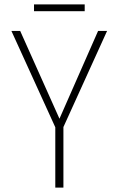

<svg xmlns="http://www.w3.org/2000/svg" viewBox="-20 -855 540 875"><path d="M135 -804H366V-835H135ZM232 0H269V-276L468 -714H427L251 -314L72 -714H32L232 -275Z"/></svg>

Font: Noto Sans Mono ExtraCondensed ExtraLight
Style: Regular
Weight: 200
Width: 2
Designer: Monotype Design Team
Foundry: Monotype Imaging Inc.
Version: Version 2.014